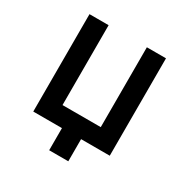

<svg xmlns="http://www.w3.org/2000/svg" viewBox="-156 -682 912 939"><g transform="rotate(30 300.0 -212.5)"><path d="M246 125V0H84V-550H192V-99H408V-550H516V0H354V125Z"/></g></svg>

Font: JetBrains Mono SemiBold
Style: Regular
Weight: 472
Monospace: yes
Designer: Philipp Nurullin, Konstantin Bulenkov
Foundry: JetBrains
Version: Version 2.305; ttfautohint (v1.8.4.7-5d5b)